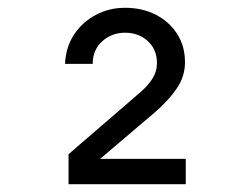

<svg xmlns="http://www.w3.org/2000/svg" viewBox="-20 -855 640 493"><path d="M156 -382V-459L339 -617Q359 -634 371 -652.5Q383 -671 383 -693Q383 -728 359.5 -749.5Q336 -771 301 -771Q267 -771 242.5 -749Q218 -727 218 -691H147Q149 -734 170 -766Q191 -798 225.5 -816.5Q260 -835 301 -835Q345 -835 379.5 -817.5Q414 -800 434.5 -768.5Q455 -737 455 -695Q455 -659 434 -628Q413 -597 377 -566L237 -447H457V-382Z"/></svg>

Font: JetBrainsMono NFM
Style: Regular
Weight: 400
Monospace: yes
Designer: Philipp Nurullin, Konstantin Bulenkov
Foundry: JetBrains
Version: Version 2.304; ttfautohint (v1.8.4.7-5d5b);Nerd Fonts 3.3.0